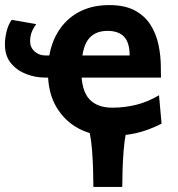

<svg xmlns="http://www.w3.org/2000/svg" viewBox="-22 -528 709 763"><path d="M334.5 0H478.5Q472.7 30.3 469.5 68.6Q466.3 106.9 465.1 145.3Q463.9 183.6 463.9 214.8H349.1Q349.1 183.6 347.9 145.3Q346.7 106.9 343.8 68.6Q340.8 30.3 334.5 0ZM617.7 -219.7H242.7V-307.6H493.2Q493.2 -358.9 470.9 -382.1Q448.7 -405.3 405.3 -405.3Q352.5 -405.3 326.9 -368.9Q301.3 -332.5 301.3 -246.6Q301.3 -168.9 332.5 -134.5Q363.8 -100.1 424.3 -100.1Q472.2 -100.1 518.3 -111.3Q564.5 -122.6 609.9 -149.4L620.1 -36.6Q567.4 -9.8 518.3 1.2Q469.2 12.2 412.1 12.2Q347.7 12.2 292 -16.6Q236.3 -45.4 202.4 -102.1Q168.5 -158.7 168.5 -241.7Q168.5 -322.8 198 -382.3Q227.5 -441.9 282.2 -474.9Q336.9 -507.8 412.1 -507.8Q473.6 -507.8 513.4 -486.6Q553.2 -465.3 575.9 -429.7Q598.6 -394 607.9 -349.9Q617.2 -305.7 617.2 -259.8Q617.2 -252.9 617.4 -239.7Q617.7 -226.6 617.7 -219.7ZM205.1 -307.6V-219.7H156.2Q119.1 -219.7 82.5 -233.6Q45.9 -247.6 21.7 -276.6Q-2.4 -305.7 -2.4 -351.6Q-2.4 -377 4.2 -403.3Q10.7 -429.7 24.4 -449.2L122.1 -432.1Q110.4 -416.5 104 -400.4Q97.7 -384.3 97.7 -363.8Q97.7 -339.4 115.5 -323.5Q133.3 -307.6 158.7 -307.6Z"/></svg>

Font: Andika
Style: Bold
Weight: 700
Designer: Victor Gaultney, Annie Olsen, Julie Remington, Don Collingsworth, Eric Hays, Becca Hirsbrunner
Foundry: SIL International
Version: Version 6.101